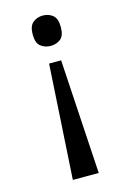

<svg xmlns="http://www.w3.org/2000/svg" viewBox="-112 -596 556 831"><g transform="rotate(-15 166.0 -180.5)"><path d="M193 -333 224 180H108L139 -333ZM166 -541Q192 -541 210.5 -526Q229 -511 229 -473Q229 -434 210.5 -419.5Q192 -405 166 -405Q141 -405 122 -419.5Q103 -434 103 -473Q103 -511 122 -526Q141 -541 166 -541Z"/></g></svg>

Font: Noto Serif Armenian
Style: Regular
Weight: 400
Designer: Monotype Design Team
Foundry: Monotype Imaging Inc.
Version: Version 2.007